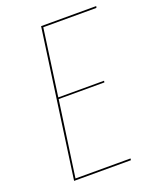

<svg xmlns="http://www.w3.org/2000/svg" viewBox="-129 -758 677 834"><g transform="rotate(-20 209.0 -340.5)"><path d="M418 -680.7 416 -672.9H170.4L127.4 -364.3H338.9L337.9 -356.9H126.5L77.1 -7.8H331.5L330.6 0H67.9L163.1 -680.7Z"/></g></svg>

Font: Fira Sans Compressed Eight
Style: Italic
Weight: 100
Width: 3
Italic angle: -8°
Designer: Carrois Corporate & Edenspiekermann AG
Foundry: Carrois Corporate GbR & Edenspiekermann AG
Version: Version 4.203;PS 004.203;hotconv 1.0.88;makeotf.lib2.5.64775